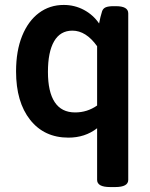

<svg xmlns="http://www.w3.org/2000/svg" viewBox="-20 -550 606 777"><path d="M373 178V-31Q324 7 257 7Q159 7 102 -65Q45 -137 45 -261Q45 -344 69.5 -404.5Q94 -465 137.5 -497.5Q181 -530 238 -530Q282 -530 319.5 -510Q357 -490 381 -455Q386 -482 393 -504Q397 -516 408 -520.5Q419 -525 440 -525H449Q499 -525 499 -496V178Q499 207 446 207H426Q373 207 373 178ZM373 -123V-363Q328 -426 273 -426Q224 -426 199 -383Q174 -340 174 -259Q174 -178 201.5 -136.5Q229 -95 284 -95Q333 -95 373 -123Z"/></svg>

Font: Asap-SemiBold
Style: Regular
Weight: 600
Designer: Pablo Cosgaya
Foundry: Omnibus-Type
Version: Version 2.000; ttfautohint (v1.8)